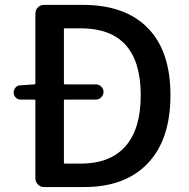

<svg xmlns="http://www.w3.org/2000/svg" viewBox="-20 -756 765 776"><path d="M238.3 -99.6Q238.3 -94.7 242.2 -94.7H305.7Q424.8 -94.7 486.8 -164.6Q548.8 -234.4 548.8 -371.1Q548.8 -641.6 305.7 -641.6H242.2Q238.3 -641.6 238.3 -637.7V-418.9Q238.3 -415 242.2 -415H367.2Q379.9 -415 389.2 -406.2Q398.4 -397.5 398.4 -384.8Q398.4 -372.1 389.2 -362.8Q379.9 -353.5 367.2 -353.5H242.2Q238.3 -353.5 238.3 -349.6ZM123 -701.2Q123 -715.8 133.3 -726.1Q143.6 -736.3 157.2 -736.3H314.5Q485.4 -736.3 577.1 -643.1Q668.9 -549.8 668.9 -371.1Q668.9 -192.4 577.6 -96.2Q486.3 0 320.3 0H157.2Q143.6 0 133.3 -10.3Q123 -20.5 123 -35.2V-349.6Q123 -353.5 118.2 -353.5H63.5Q51.8 -353.5 43.5 -361.8Q35.2 -370.1 35.2 -381.8Q35.2 -393.6 43 -402.3Q50.8 -411.1 62.5 -411.1L118.2 -415Q123 -415 123 -418.9Z"/></svg>

Font: Gen Jyuu GothicL Medium
Style: Regular
Weight: 500
Designer: [Source Han Sans]
Ryoko NISHIZUKA  (kana & ideographs); Paul D. Hunt (Latin, Greek & Cyrillic); Wenlong ZHANG  (bopomofo
Version: Version 1.002.20150607